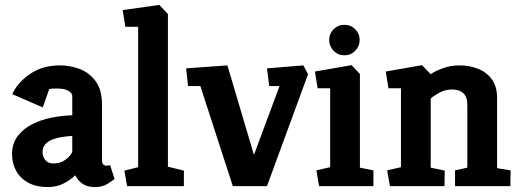

<svg xmlns="http://www.w3.org/2000/svg" viewBox="-20 -757 2118 781"><path d="M174 4Q128 4 95.5 -13.5Q63 -31 46 -61.5Q29 -92 29 -129Q29 -173 51.5 -203Q74 -233 110.5 -251.5Q147 -270 190 -278.5Q233 -287 274 -288V-367Q274 -378 258.5 -387.5Q243 -397 209 -397Q201 -397 193 -396.5Q185 -396 180 -394L154 -320L30 -374Q51 -421 102 -456Q153 -491 223 -491Q266 -491 305 -476Q344 -461 369.5 -426Q395 -391 395 -330V-105Q395 -92 400.5 -87.5Q406 -83 413 -83Q418 -83 422.5 -84Q427 -85 428 -85L446 -29Q439 -23 418 -9.5Q397 4 366 4Q336 4 316.5 -9Q297 -22 286 -44Q266 -24 237.5 -10Q209 4 174 4ZM198 -92Q226 -92 246.5 -107.5Q267 -123 274 -139V-204Q255 -203 234 -200Q213 -197 194.5 -190Q176 -183 164.5 -170.5Q153 -158 153 -138Q153 -121 164 -106.5Q175 -92 198 -92Z M497 0 486 -63 542 -77V-648H490L479 -716L628 -737L663 -700V-79L728 -63V0Z M927 0 795 -407H745L737 -479L905 -491L1013 -127L1117 -407H1075L1066 -479L1214 -491L1233 -455L1066 0Z M1278 0 1267 -64 1323 -77V-398H1272L1261 -466L1410 -492L1444 -456V-75L1499 -64V0ZM1381 -532Q1355 -532 1337 -550.5Q1319 -569 1319 -594Q1319 -620 1337 -638Q1355 -656 1381 -656Q1407 -656 1425 -638Q1443 -620 1443 -594Q1443 -569 1425 -550.5Q1407 -532 1381 -532Z M1566 0 1555 -64 1611 -77V-398H1560L1549 -466L1697 -492L1732 -455Q1751 -469 1783 -480Q1815 -491 1848 -491Q1890 -491 1925 -477Q1960 -463 1981 -434Q2002 -405 2002 -359V-73L2057 -64L2056 0H1831V-64L1881 -75V-331Q1881 -363 1864.5 -378Q1848 -393 1819 -393Q1790 -393 1764.5 -378.5Q1739 -364 1732 -356V-75L1789 -63L1788 0Z"/></svg>

Font: Kreon Light
Style: Regular
Weight: 300
Designer: Julia Petretta
Foundry: Julia Petretta and Eli Heuer
Version: Version 2.002